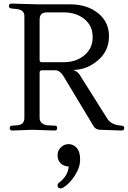

<svg xmlns="http://www.w3.org/2000/svg" viewBox="-20 -724 713 1071"><path d="M335 -655H241Q201 -655 201 -615V-390Q201 -377 212 -377H335Q404 -377 450.5 -415.5Q497 -454 497 -517Q497 -580 451 -617.5Q405 -655 335 -655ZM369 -700Q465 -700 526.5 -651Q588 -602 588 -521.5Q588 -441 527.5 -388.5Q467 -336 393 -334L392 -332Q413 -325 425 -306L576 -66Q597 -31 642 -25L660 -23Q673 -21 673 -10Q673 4 658 4Q562 0 538.5 0Q515 0 502 -20L333 -301Q313 -332 289 -332Q289 -332 288 -332H216Q201 -332 201 -320V-66Q201 -48 214 -37Q227 -26 246 -25L288 -23Q299 -23 299 -9.5Q299 4 285 4L160 0L49 4Q36 4 34 -8Q34 -22 46 -23L75 -25Q116 -28 116 -66V-634Q116 -670 70 -674L41 -677Q30 -679 30 -690Q30 -704 44 -704L182 -700ZM319 327Q301 327 301 310Q301 301 308 296Q360 257 363 205Q333 203 317 185.5Q301 168 301 142.5Q301 117 319 98.5Q337 80 363 80Q389 80 408 101Q427 122 427 166Q427 210 397 256Q367 302 333 322Q325 327 319 327Z"/></svg>

Font: Lustria
Style: Regular
Weight: 400
Designer: Matthew Desmond
Foundry: Matthew Desmond
Version: Version 001.001; ttfautohint (v1.6)